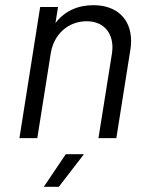

<svg xmlns="http://www.w3.org/2000/svg" viewBox="-20 -533 564 741"><path d="M340 -513C281 -513 230 -491 194 -444L204 -506H135L55 0H124L176 -328C188 -401 243 -451 315 -451C376 -451 414 -411 414 -350C414 -342 413 -334 412 -326L360 0H429L483 -340C485 -352 486 -363 486 -374C486 -460 431 -513 340 -513ZM149 188H207L304 62H234Z"/></svg>

Font: Arthouse Owned
Style: Italic
Weight: 400
Italic angle: -10°
Designer: Jeremy Tribby
Foundry: Tribby Type
Version: Version 1.000;PS 001.000;hotconv 1.0.88;makeotf.lib2.5.64775